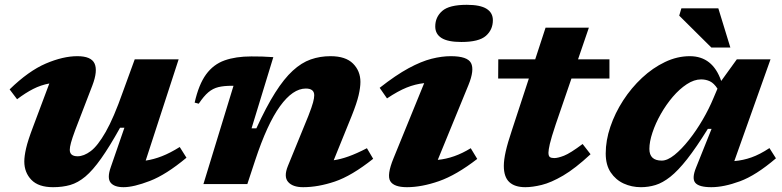

<svg xmlns="http://www.w3.org/2000/svg" viewBox="-20 -765 3252 798"><path d="M440.5 -70.5 497 -234H479Q435 -155 400.2 -106Q365.5 -57 334.8 -31.2Q304 -5.5 272 3.8Q240 13 200.5 13Q140 13 110.5 -17.5Q81 -48 81 -94Q81 -116 88.5 -148.8Q96 -181.5 117.5 -238L185 -418Q149.5 -411.5 117.8 -395.2Q86 -379 51 -352.5L20 -393.5Q98.5 -470 170.2 -500.8Q242 -531.5 301.5 -531.5Q359 -531.5 373 -501Q387 -470.5 364 -410L293 -225.5Q280 -190.5 275 -171.8Q270 -153 270 -142.5Q270 -115.5 302.5 -115.5Q328.5 -115.5 357.2 -137Q386 -158.5 419.2 -216.5Q452.5 -274.5 491 -384L540 -518.5H722.5L585.5 -97.5Q619 -102.5 653 -115.8Q687 -129 727 -154L755 -109.5Q670.5 -39 603 -13Q535.5 13 493.5 13Q454.5 13 439.5 -6.2Q424.5 -25.5 440.5 -70.5Z M806 -334 789 -338.5Q806 -414 836.5 -455.8Q867 -497.5 913.5 -514Q960 -530.5 1024.5 -530.5Q1051 -530.5 1069.2 -530Q1087.5 -529.5 1116 -527.5L1025.5 -231.5H1045.5Q1086.5 -321 1123.5 -379.5Q1160.5 -438 1196.8 -471.2Q1233 -504.5 1271.5 -518Q1310 -531.5 1353.5 -531.5Q1416.5 -531.5 1447.2 -500.8Q1478 -470 1478 -424.5Q1478 -401.5 1470.5 -369Q1463 -336.5 1442 -284L1367 -99Q1395.5 -103 1428.5 -114.8Q1461.5 -126.5 1505 -149L1531 -105Q1441.5 -34 1371.8 -10.5Q1302 13 1240 13Q1196.5 13 1177.5 -8.8Q1158.5 -30.5 1176.5 -75L1261.5 -283Q1276.5 -321.5 1281.2 -339.5Q1286 -357.5 1286 -369Q1286 -397 1251 -397Q1197 -397 1143.8 -323.5Q1090.5 -250 1040.5 -98.5L1008 0H825.5L950.5 -408.5H944Q911 -408.5 888 -403Q865 -397.5 846 -381.5Q827 -365.5 806 -334Z M1789 -655Q1789 -694 1818 -719.5Q1847 -745 1920 -745Q1976 -745 2002.2 -728.5Q2028.5 -712 2028.5 -681Q2028.5 -641.5 1999.5 -616Q1970.5 -590.5 1897.5 -590.5Q1841.5 -590.5 1815.2 -607Q1789 -623.5 1789 -655ZM1615.5 -107 1743 -419.5Q1706 -415.5 1670 -401Q1634 -386.5 1588.5 -356L1558 -400Q1625.5 -453 1678.2 -481.5Q1731 -510 1773.8 -520.8Q1816.5 -531.5 1853.5 -531.5Q1923 -531.5 1937.8 -502.8Q1952.5 -474 1927 -411.5L1799.5 -100.5Q1868.5 -107 1936.5 -149L1963.5 -104.5Q1877 -37.5 1804.8 -12.2Q1732.5 13 1671.5 13Q1617 13 1602 -12.2Q1587 -37.5 1615.5 -107Z M2289.5 -247.5Q2271 -192 2265.2 -166.8Q2259.5 -141.5 2259.5 -130.5Q2259.5 -116.5 2265.5 -112.2Q2271.5 -108 2283.5 -108Q2299 -108 2324.5 -118Q2350 -128 2401.5 -166.5L2434.5 -124Q2370.5 -64.5 2320.5 -35.2Q2270.5 -6 2231.8 3.5Q2193 13 2163.5 13Q2119.5 13 2096.8 -8.2Q2074 -29.5 2074 -75.5Q2074 -100.5 2082 -136Q2090 -171.5 2108 -225L2178 -438.5H2050.5L2051 -518.5H2204.5L2247.5 -650H2427.5L2382.5 -518.5H2513V-438.5H2355Z M2873 -68.5 2937.5 -229.5H2922Q2873.5 -151.5 2835.8 -103.5Q2798 -55.5 2766 -30.2Q2734 -5 2704.5 4Q2675 13 2644 13Q2605.5 13 2572.2 -2.2Q2539 -17.5 2518.2 -48.5Q2497.5 -79.5 2497.5 -127Q2497.5 -181.5 2516.8 -238.2Q2536 -295 2570 -347.5Q2604 -400 2648.5 -441.5Q2693 -483 2743.8 -507.2Q2794.5 -531.5 2847 -531.5Q2942 -531.5 2977.5 -428.5L3042.5 -518.5H3182.5L3032 -95.5Q3068.5 -98.5 3103.2 -110.8Q3138 -123 3178 -149.5L3205 -107Q3122 -36 3055.2 -11.5Q2988.5 13 2936.5 13Q2885.5 13 2870 -5Q2854.5 -23 2873 -68.5ZM2679 -146Q2679 -97.5 2730.5 -97.5Q2754 -97.5 2783.5 -121.2Q2813 -145 2843.5 -183.5Q2874 -222 2900.5 -267.5Q2927 -313 2945 -356.5L2962 -396.5Q2947.5 -419 2930.8 -427Q2914 -435 2894 -435Q2865 -435 2834.5 -415Q2804 -395 2776.2 -362.5Q2748.5 -330 2726.5 -291.2Q2704.5 -252.5 2691.8 -214.2Q2679 -176 2679 -146ZM3015.5 -567.5H2936.5L2803 -700L2812 -730.5H2965.5Z"/></svg>

Font: Newsreader 6pt
Style: Bold Italic
Weight: 700
Italic angle: -17°
Designer: Hugues Gentile
Foundry: Production Type
Version: Version 1.003; ttfautohint (v1.8.3)